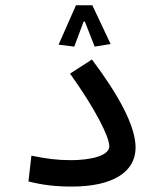

<svg xmlns="http://www.w3.org/2000/svg" viewBox="-20 -705 626 728"><path d="M252.4 2.4C406.7 2.4 494.1 -52.2 494.1 -145.5C494.1 -227.1 429.7 -344.7 328.6 -479.5L245.6 -425.8C341.8 -291.5 394.5 -186 394.5 -150.4C394.5 -111.8 314.5 -97.7 250 -97.7C196.3 -97.7 157.7 -103 99.1 -114.7L87.9 -17.1C143.6 -2.9 192.4 2.4 252.4 2.4ZM330.1 -685.1H268.1L202.1 -535.6L261.7 -528.3L296.9 -623H301.8L338.9 -528.3L399.4 -538.1Z"/></svg>

Font: CaskaydiaCove Nerd Font
Style: Regular
Weight: 400
Designer: Aaron Bell
Foundry: Saja Typeworks
Version: Version 2111.1;Nerd Fonts 2.3.3